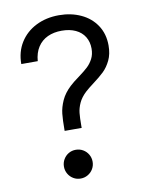

<svg xmlns="http://www.w3.org/2000/svg" viewBox="-82 -777 652 841"><g transform="rotate(-10 244.0 -356.5)"><path d="M175.3 -219.2Q175.3 -261.2 178.2 -289.3Q181.2 -317.4 194.6 -347.2Q208 -377 236.3 -403.3Q252 -418 277.8 -436.5Q303.7 -455.6 318.6 -469.5Q333.5 -483.4 343.8 -502.9Q354 -522.5 354 -548.3Q354 -578.1 340.1 -600.8Q326.2 -623.5 300 -635.7Q273.9 -647.9 238.3 -647.9Q203.1 -647.9 175.8 -635.3Q148.4 -622.6 131.8 -597.2Q115.2 -571.8 112.3 -534.7H39.1Q39.1 -588.9 64.9 -630.1Q90.8 -671.4 136 -694.1Q181.2 -716.8 238.3 -716.8Q292 -716.8 335.7 -696.5Q379.4 -676.3 404.5 -638.2Q429.7 -600.1 429.7 -548.8Q429.7 -510.7 416.3 -482.9Q402.8 -455.1 383.8 -436.8Q364.7 -418.5 334.5 -396Q313.5 -380.4 298.3 -366.7Q275.9 -345.7 265.6 -323.2Q255.4 -300.8 253.2 -279.5Q251 -258.3 251 -222.7V-213.4H175.3ZM145 -59.6Q145 -77.1 153.6 -91.8Q162.1 -106.4 176.5 -115Q190.9 -123.5 208.5 -123.5Q226.1 -123.5 240.7 -115Q255.4 -106.4 263.9 -91.8Q272.5 -77.1 272.5 -59.6Q272.5 -42 263.9 -27.3Q255.4 -12.7 240.7 -4.2Q226.1 4.4 208.5 4.4Q190.9 4.4 176.5 -4.2Q162.1 -12.7 153.6 -27.3Q145 -42 145 -59.6Z"/></g></svg>

Font: Wand UI Pro
Style: Regular
Weight: 400
Designer: Andreas Faust
Version: Version 1.003;FEAKit 1.0